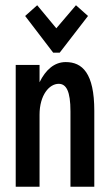

<svg xmlns="http://www.w3.org/2000/svg" viewBox="-20 -713 415 733"><path d="M122 -693 76 -652 183 -512H208L316 -652L270 -693L195 -605ZM40 0H131V-275C131 -350 168 -393 204 -393C233 -393 249 -365 249 -288V0H340V-290C340 -434 294 -476 231 -476C187 -476 154 -446 131 -399V-465H40Z"/></svg>

Font: Inconsolata Condensed
Style: Bold
Weight: 700
Width: 3
Monospace: yes
Designer: Raph Levien, Cyreal, Brenton Simpson
Foundry: Raph Levien, Cyreal, Google
Version: Version 3.100